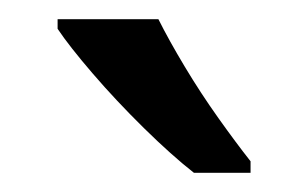

<svg xmlns="http://www.w3.org/2000/svg" viewBox="-20 -786 321 200"><path d="M145 -766Q156 -744 172.5 -716.5Q189 -689 207.5 -663Q226 -637 241 -618V-606H182Q159 -624 130 -652.5Q101 -681 76.5 -709.5Q52 -738 40 -756V-766Z"/></svg>

Font: Noto Sans Siddham
Style: Regular
Weight: 400
Designer: Monotype Design Team
Foundry: Monotype Imaging Inc.
Version: Version 2.004; ttfautohint (v1.8.4.7-5d5b)